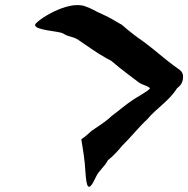

<svg xmlns="http://www.w3.org/2000/svg" viewBox="-20 -753 729 744"><path d="M116 -657C113 -635 210 -633 225 -623C248 -608 260 -614 284 -598C322 -573 350 -551 391 -528C437 -503 372 -543 516 -435C533 -422 552 -422 561 -411C560 -403 506 -374 495 -366C465 -346 443 -326 412 -303C392 -283 361 -264 335 -246C323 -235 312 -225 295 -213C302 -171 309 -130 311 -87C315 -28 322 -3 351 -66C363 -93 385 -106 398 -132C421 -150 439 -171 454 -189C488 -222 517 -260 551 -291C583 -331 636 -362 666 -411C677 -419 688 -431 689 -450C692 -472 679 -481 667 -489C616 -525 586 -555 537 -591C507 -611 480 -633 452 -657C426 -671 407 -685 374 -699C350 -709 336 -720 309 -729C239 -753 118 -671 116 -657Z"/></svg>

Font: Yuck
Style: It
Weight: 400
Version: Version Bleh